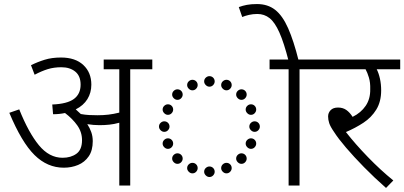

<svg xmlns="http://www.w3.org/2000/svg" viewBox="-20 -916 1996 948"><path d="M438 -219Q438 -173 418 -144Q398 -115 365.5 -101.5Q333 -88 295 -88Q214 -88 150.5 -150.5Q87 -213 26 -359L75 -376Q121 -261 172 -199Q223 -137 289 -137Q330 -137 357.5 -157Q385 -177 385 -224Q385 -264 361.5 -297Q338 -330 301 -358Q273 -352 242 -352L238 -400Q312 -403 345 -427.5Q378 -452 378 -498Q378 -541 351.5 -562.5Q325 -584 283 -584Q246 -584 215.5 -574.5Q185 -565 151 -547L133 -594Q165 -610 200.5 -621Q236 -632 281 -632Q352 -632 391.5 -595Q431 -558 431 -498Q431 -458 411.5 -426.5Q392 -395 354 -376Q367 -365 379 -353Q400 -349 421 -348Q442 -347 462 -347Q490 -347 515.5 -350Q541 -353 569 -360V-574H492V-622H732V-574H623V0H569V-310Q544 -303 520 -300.5Q496 -298 471 -298Q442 -298 411 -303Q423 -285 430.5 -264Q438 -243 438 -219Z M1014 -540Q1025 -540 1032.5 -532.5Q1040 -525 1040 -514Q1040 -504 1032.5 -496Q1025 -488 1014 -488Q1004 -488 996 -496Q988 -504 988 -514Q988 -525 996 -532.5Q1004 -540 1014 -540ZM930 -522Q941 -522 948.5 -514.5Q956 -507 956 -496Q956 -486 948.5 -478Q941 -470 930 -470Q920 -470 912 -478Q904 -486 904 -496Q904 -507 912 -514.5Q920 -522 930 -522ZM1098 -522Q1109 -522 1116.5 -514.5Q1124 -507 1124 -496Q1124 -486 1116.5 -478Q1109 -470 1098 -470Q1088 -470 1080 -478Q1072 -486 1072 -496Q1072 -507 1080 -514.5Q1088 -522 1098 -522ZM830 -449Q830 -460 838 -467.5Q846 -475 856 -475Q867 -475 874.5 -467.5Q882 -460 882 -449Q882 -439 874.5 -431Q867 -423 856 -423Q846 -423 838 -431Q830 -439 830 -449ZM1146 -449Q1146 -460 1154 -467.5Q1162 -475 1172 -475Q1183 -475 1190.5 -467.5Q1198 -460 1198 -449Q1198 -439 1190.5 -431Q1183 -423 1172 -423Q1162 -423 1154 -431Q1146 -439 1146 -449ZM783 -375Q783 -386 791 -393.5Q799 -401 809 -401Q820 -401 827.5 -393.5Q835 -386 835 -375Q835 -365 827.5 -357Q820 -349 809 -349Q799 -349 791 -357Q783 -365 783 -375ZM1193 -375Q1193 -386 1201 -393.5Q1209 -401 1219 -401Q1230 -401 1237.5 -393.5Q1245 -386 1245 -375Q1245 -365 1237.5 -357Q1230 -349 1219 -349Q1209 -349 1201 -357Q1193 -365 1193 -375ZM765 -291Q765 -302 773 -309.5Q781 -317 791 -317Q802 -317 809.5 -309.5Q817 -302 817 -291Q817 -281 809.5 -273Q802 -265 791 -265Q781 -265 773 -273Q765 -281 765 -291ZM1211 -291Q1211 -302 1219 -309.5Q1227 -317 1237 -317Q1248 -317 1255.5 -309.5Q1263 -302 1263 -291Q1263 -281 1255.5 -273Q1248 -265 1237 -265Q1227 -265 1219 -273Q1211 -281 1211 -291ZM783 -207Q783 -218 791 -225.5Q799 -233 809 -233Q820 -233 827.5 -225.5Q835 -218 835 -207Q835 -197 827.5 -189Q820 -181 809 -181Q799 -181 791 -189Q783 -197 783 -207ZM1193 -207Q1193 -218 1201 -225.5Q1209 -233 1219 -233Q1230 -233 1237.5 -225.5Q1245 -218 1245 -207Q1245 -197 1237.5 -189Q1230 -181 1219 -181Q1209 -181 1201 -189Q1193 -197 1193 -207ZM830 -133Q830 -144 838 -151.5Q846 -159 856 -159Q867 -159 874.5 -151.5Q882 -144 882 -133Q882 -123 874.5 -115Q867 -107 856 -107Q846 -107 838 -115Q830 -123 830 -133ZM1146 -133Q1146 -144 1154 -151.5Q1162 -159 1172 -159Q1183 -159 1190.5 -151.5Q1198 -144 1198 -133Q1198 -123 1190.5 -115Q1183 -107 1172 -107Q1162 -107 1154 -115Q1146 -123 1146 -133ZM930 -112Q941 -112 948.5 -104.5Q956 -97 956 -86Q956 -76 948.5 -68Q941 -60 930 -60Q920 -60 912 -68Q904 -76 904 -86Q904 -97 912 -104.5Q920 -112 930 -112ZM1098 -112Q1109 -112 1116.5 -104.5Q1124 -97 1124 -86Q1124 -76 1116.5 -68Q1109 -60 1098 -60Q1088 -60 1080 -68Q1072 -76 1072 -86Q1072 -97 1080 -104.5Q1088 -112 1098 -112ZM1014 -94Q1025 -94 1032.5 -86.5Q1040 -79 1040 -68Q1040 -58 1032.5 -50Q1025 -42 1014 -42Q1004 -42 996 -50Q988 -58 988 -68Q988 -79 996 -86.5Q1004 -94 1014 -94Z M1459 -574V0H1405V-574H1311V-622H1568V-574ZM1405 -615Q1382 -705 1359.5 -755.5Q1337 -806 1311 -826.5Q1285 -847 1251 -847Q1229 -847 1209.5 -842.5Q1190 -838 1176 -832L1159 -881Q1178 -888 1199 -892Q1220 -896 1249 -896Q1302 -896 1338.5 -867.5Q1375 -839 1402.5 -777Q1430 -715 1455 -615Z M1922 -25 1886 12Q1828 -39 1777.5 -90.5Q1727 -142 1688.5 -187Q1650 -232 1629 -265Q1611 -291 1605.5 -308Q1600 -325 1600 -341Q1600 -359 1612.5 -372Q1625 -385 1649 -385Q1673 -385 1690 -373Q1707 -361 1721 -339Q1762 -359 1785.5 -393.5Q1809 -428 1808 -476Q1809 -508 1801.5 -533Q1794 -558 1785 -574H1553V-622H1956V-574H1840Q1850 -555 1856 -527.5Q1862 -500 1862 -470Q1862 -414 1838 -375Q1814 -336 1774.5 -310Q1735 -284 1688 -264Q1734 -205 1796.5 -140.5Q1859 -76 1922 -25Z"/></svg>

Font: Noto Sans Light
Style: Regular
Weight: 300
Designer: Monotype Design Team
Foundry: Monotype Imaging Inc.
Version: Version 2.007